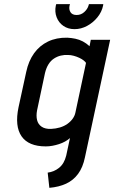

<svg xmlns="http://www.w3.org/2000/svg" viewBox="-20 -691 549 922"><path d="M476 -671H407L405 -664Q400 -647 384.5 -633Q369 -619 348 -619Q327 -619 318.5 -632.5Q310 -646 314 -664L316 -671H250L248 -664Q242 -634 252 -608Q262 -582 284.5 -566.5Q307 -551 338 -551Q369 -551 398 -566.5Q427 -582 448 -608Q469 -634 475 -664ZM388 64 509 -500H416L410 -469Q395 -483 378 -492Q361 -501 342 -505Q323 -509 303 -510Q251 -511 210.5 -491.5Q170 -472 143.5 -435Q117 -398 106 -346L69 -176Q50 -85 83.5 -36.5Q117 12 200 12Q216 12 232 9Q248 6 263.5 1Q279 -4 292.5 -11.5Q306 -19 316 -28L298 56Q293 76 284.5 90.5Q276 105 263.5 115Q251 125 237.5 130.5Q224 136 209 138L217 211Q263 207 297.5 191Q332 175 355 144Q378 113 388 64ZM393 -389 342 -150Q339 -135 329 -121Q319 -107 303.5 -96Q288 -85 268 -79Q248 -73 225 -72Q197 -71 180 -82.5Q163 -94 158 -114.5Q153 -135 158 -161L196 -340Q202 -365 213 -382.5Q224 -400 239.5 -410Q255 -420 272 -424Q289 -428 306 -427Q320 -427 334.5 -423Q349 -419 361.5 -413Q374 -407 382 -400.5Q390 -394 393 -389Z"/></svg>

Font: Advent Pro SemiBold
Style: Italic
Weight: 600
Italic angle: -12°
Version: Version 3.000